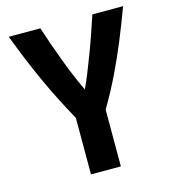

<svg xmlns="http://www.w3.org/2000/svg" viewBox="-105 -778 769 863"><g transform="rotate(-15 280.0 -346.5)"><path d="M212 0V-263Q151 -373 104.5 -476Q58 -579 15 -693H162Q188 -613 219.5 -529Q251 -445 284 -376Q297 -402 312.5 -441Q328 -480 345 -524.5Q362 -569 377 -613Q392 -657 404 -693H547Q519 -617 490 -546.5Q461 -476 427.5 -406.5Q394 -337 351 -264V0Z"/></g></svg>

Font: Ubuntu Sans Mono
Style: Regular
Weight: 400
Monospace: yes
Designer: Dalton Maag Ltd
Foundry: Dalton Maag Ltd
Version: Version 1.006